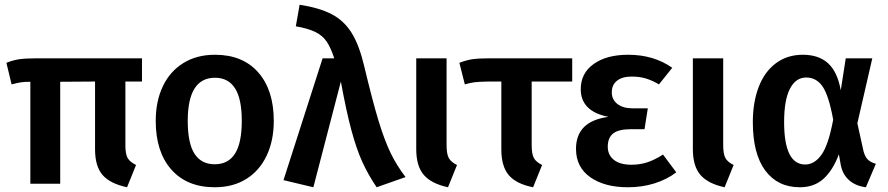

<svg xmlns="http://www.w3.org/2000/svg" viewBox="-20 -775 3748 810"><path d="M509 -431V-161Q509 -124 519 -107.5Q529 -91 554 -79L516 15Q445 0 413 -36.5Q381 -73 381 -145V-431L234 -430V0H108V-430Q82 -430 67 -427.5Q52 -425 29 -419L7 -510Q34 -521 60.5 -525Q87 -529 136 -529H579V-431Z M1135 -265Q1135 -182 1105 -118.5Q1075 -55 1019 -20Q963 15 886 15Q769 15 703 -59.5Q637 -134 637 -265Q637 -348 667 -411Q697 -474 753.5 -509Q810 -544 887 -544Q1004 -544 1069.5 -469.5Q1135 -395 1135 -265ZM772 -265Q772 -171 800.5 -126.5Q829 -82 886 -82Q943 -82 971.5 -127Q1000 -172 1000 -265Q1000 -358 971.5 -402.5Q943 -447 887 -447Q772 -447 772 -265Z M1516 -498Q1551 -351 1576.5 -267Q1602 -183 1628 -129.5Q1654 -76 1691 -28L1569 15Q1533 -38 1508.5 -92Q1484 -146 1462.5 -225.5Q1441 -305 1418 -431L1302 15L1176 -15L1341 -529H1390Q1376 -573 1358.5 -599Q1341 -625 1310.5 -640Q1280 -655 1228 -664L1244 -755Q1328 -742 1379.5 -715Q1431 -688 1463 -637Q1495 -586 1516 -498Z M1864 -162Q1864 -125 1873.5 -108Q1883 -91 1908 -79L1870 15Q1800 0 1768 -37Q1736 -74 1736 -146V-529H1864Z M2223 -431V-162Q2223 -125 2232.5 -108Q2242 -91 2267 -79L2229 15Q2158 1 2126.5 -36Q2095 -73 2095 -145V-431H2037Q1999 -430 1982 -428Q1965 -426 1941 -419L1918 -510Q1946 -521 1972 -525Q1998 -529 2044 -529H2394V-431Z M2816 -489 2760 -419Q2731 -436 2704.5 -444Q2678 -452 2645 -452Q2605 -452 2583 -434.5Q2561 -417 2561 -385Q2561 -355 2584.5 -336.5Q2608 -318 2649 -318H2713L2699 -230H2642Q2590 -230 2567 -212Q2544 -194 2544 -156Q2544 -121 2570 -100.5Q2596 -80 2644 -80Q2680 -80 2711.5 -90.5Q2743 -101 2777 -123L2833 -48Q2794 -18 2741.5 -1.5Q2689 15 2629 15Q2530 15 2470 -27.5Q2410 -70 2410 -147Q2410 -264 2547 -282Q2430 -305 2430 -399Q2430 -466 2484.5 -505Q2539 -544 2630 -544Q2738 -544 2816 -489Z M3031 -162Q3031 -125 3040.5 -108Q3050 -91 3075 -79L3037 15Q2967 0 2935 -37Q2903 -74 2903 -146V-529H3031Z M3527 -394 3548 -529H3660L3597 -255L3623 -137Q3629 -114 3641 -102Q3653 -90 3675 -84L3633 15Q3591 10 3563 -14Q3535 -38 3527 -79L3519 -124Q3494 -57 3454.5 -21Q3415 15 3354 15Q3261 15 3208.5 -55.5Q3156 -126 3156 -260Q3156 -343 3180.5 -407.5Q3205 -472 3253 -508Q3301 -544 3367 -544Q3434 -544 3473.5 -508Q3513 -472 3527 -394ZM3288 -260Q3288 -81 3377 -81Q3416 -81 3445.5 -122Q3475 -163 3495 -270Q3477 -370 3451 -409Q3425 -448 3381 -448Q3337 -448 3312.5 -400.5Q3288 -353 3288 -260Z"/></svg>

Font: Fira Sans Medium
Style: Regular
Weight: 500
Designer: bBox Type GmbH & Carrois Corporate GbR & Edenspiekermann AG
Foundry: bBox Type GmbH & Carrois Corporate GbR & Edenspiekermann AG
Version: Version 4.301